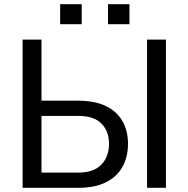

<svg xmlns="http://www.w3.org/2000/svg" viewBox="-20 -901 904 921"><path d="M372 -785H268.5V-881H372ZM601 -785H498V-881H601ZM354.5 0H88.5V-711H179V-418H354.5Q435.5 -418 488.8 -391.8Q542 -365.5 568 -319Q594 -272.5 594 -211Q594 -149 567.8 -101.2Q541.5 -53.5 488.5 -26.8Q435.5 0 354.5 0ZM776 0H685.5V-711H776ZM354.5 -73Q430.5 -73 466.8 -111.8Q503 -150.5 503 -212Q503 -271 467 -308Q431 -345 354.5 -345H179V-73Z"/></svg>

Font: Roberto Sans
Style: Regular
Weight: 400
Designer: Google (font) & Cristiano Sobral (main changes)
Version: Version 1.500; ttfautohint (v1.8.4.7-5d5b-dirty)